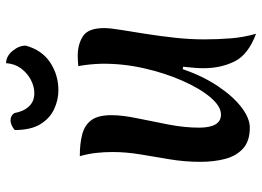

<svg xmlns="http://www.w3.org/2000/svg" viewBox="-138 -722 881 646"><g transform="rotate(-90 303.0 -399.5)"><path d="M512 21Q442 -5 419 -51Q396 -97 396 -156Q396 -172 397.5 -189Q399 -206 401 -224L393 -226Q370 -159 336 -108Q302 -57 265 -28.5Q228 0 196 0Q151 0 126 -22.5Q101 -45 91 -82.5Q81 -120 81 -166Q81 -219 89.5 -269.5Q98 -320 106 -368Q114 -416 114 -462Q114 -490 111 -517Q108 -544 100 -572Q142 -572 173 -564Q204 -556 221 -533.5Q238 -511 238 -465Q238 -429 227.5 -378.5Q217 -328 206.5 -273.5Q196 -219 196 -171Q196 -97 240 -97Q268 -97 298 -132.5Q328 -168 354 -227Q380 -286 396 -357Q412 -428 411 -499Q410 -540 403 -577Q413 -578 422 -578.5Q431 -579 438 -579Q476 -579 503.5 -561.5Q531 -544 531 -490Q531 -471 525 -434Q519 -397 511.5 -349.5Q504 -302 498.5 -251.5Q493 -201 493 -154Q493 -108 496.5 -64Q500 -20 512 21ZM188 -791Q195 -797 203.5 -801Q212 -805 221 -805Q237 -805 245 -792Q251 -760 268 -742.5Q285 -725 312 -725Q335 -725 357.5 -737Q380 -749 395.5 -770Q411 -791 413 -820Q436 -820 454 -798.5Q472 -777 472 -754Q457 -699 415 -671.5Q373 -644 322 -644Q289 -644 258 -658.5Q227 -673 207.5 -705Q188 -737 188 -791Z"/></g></svg>

Font: Merienda Medium
Style: Regular
Weight: 500
Designer: Eduardo Rodriguez Tunni
Foundry: Eduardo Rodriguez Tunni
Version: Version 2.001; ttfautohint (v1.8.4.7-5d5b)